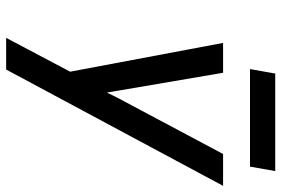

<svg xmlns="http://www.w3.org/2000/svg" viewBox="-165 -555 914 624"><g transform="rotate(90 292.0 -243.0)"><path d="M103 194 213 -14 119.5 -511H216.5L274 -174Q275.5 -165 277.5 -153.2Q279.5 -141.5 281 -133Q284.5 -141 290.2 -152.8Q296 -164.5 301 -174L480.5 -511H584L206 194ZM204.5 -598.5 219 -680.5H536L521.5 -598.5Z"/></g></svg>

Font: Overpass Medium
Style: Italic
Weight: 500
Italic angle: -10°
Designer: Delve Withrington, Dave Bailey, Thomas Jockin
Foundry: Delve Fonts LLC
Version: Version 4.000